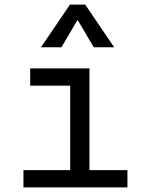

<svg xmlns="http://www.w3.org/2000/svg" viewBox="-20 -815 626 835"><path d="M82 0V-75.2H285.2V-442.4H111.3V-517.6H369.1V-75.2H534.2V0ZM158.2 -609.4 284.2 -794.9H350.6L476.6 -609.4H387.7L317.4 -728.5L247.1 -609.4Z"/></svg>

Font: Cascadia Mono SemiLight
Style: Regular
Weight: 350
Monospace: yes
Designer: Aaron Bell
Foundry: Saja Typeworks
Version: Version 2404.023; ttfautohint (v1.8.4)